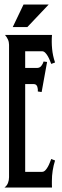

<svg xmlns="http://www.w3.org/2000/svg" viewBox="-20 -840 279 860"><path d="M0 0Q11.2 -8.3 15.9 -20.8Q20.5 -33.2 20.5 -46.4V-639.6Q20.5 -652.3 15.4 -663.3Q10.3 -674.3 2.4 -683.6H212.9Q210.4 -652.8 213.4 -621.3Q216.3 -589.8 226.6 -560.1L209.5 -553.7Q207 -559.6 203.4 -569.1Q199.7 -578.6 194.6 -587.6Q189.5 -596.7 182.9 -603.5Q176.3 -610.4 168.5 -610.4H92.8V-535.6H145Q157.7 -535.6 164.8 -544.4Q171.9 -553.2 175.3 -564.5L190.9 -562.5L166.5 -427.7L149.4 -430.2Q149.9 -435.1 149.4 -440.7Q148.9 -446.3 147.2 -451.4Q145.5 -456.5 141.6 -460Q137.7 -463.4 131.3 -463.4H92.8V-70.3H168.5Q176.3 -70.3 182.9 -77.1Q189.5 -84 194.6 -93.3Q199.7 -102.5 203.4 -112.3Q207 -122.1 209.5 -127.9L226.6 -121.1Q212.4 -76.2 212.4 -28.8Q212.4 -21.5 212.4 -14.2Q212.4 -6.8 212.9 0ZM85.4 -819.8H198.2L102.5 -718.8H37.1Z"/></svg>

Font: XAYAX
Style: Regular
Weight: 400
Designer: Peter Wiegel
Foundry: Peter Wiegel
Version: Version 1.000 2009 initial release